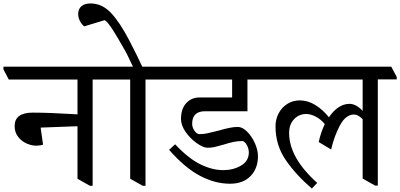

<svg xmlns="http://www.w3.org/2000/svg" viewBox="-51 -1037 2324 1115"><path d="M596 -590V-575H487V42H471L399 1V-304L185 -296L199 -197Q181 -191 158 -191Q133 -191 104 -203.5Q75 -216 54.5 -242Q34 -268 34 -305Q34 -383 140 -383Q232 -383 399 -373V-575H0L-31 -634V-650H565Z M903 -590V-575H794V42H778L705 1V-575H596L565 -634V-650H721Q683 -732 670 -752Q627 -829 599.5 -870.5Q572 -912 557 -920L438 -884Q423 -896 413 -915.5Q403 -935 403 -955Q403 -985 422 -1001Q441 -1017 474 -1017Q542 -1017 594 -961.5Q646 -906 701 -800Q753 -699 775 -650H871Z M1504 -590V-575H1386V-391H1140Q1065 -391 1065 -318Q1065 -297 1078.5 -277.5Q1092 -258 1107 -258Q1131 -258 1154 -263Q1177 -268 1220 -279Q1291 -300 1330 -300Q1356 -300 1383.5 -273Q1411 -246 1429 -206Q1447 -166 1447 -130Q1447 -59 1404 -14.5Q1361 30 1284 30Q1198 30 1110.5 -16Q1023 -62 931 -167L966 -199Q1043 -117 1112 -83Q1181 -49 1246 -49Q1304 -49 1349 -75.5Q1394 -102 1394 -152Q1394 -172 1384 -191.5Q1374 -211 1360 -218Q1330 -218 1306 -213Q1282 -208 1247 -197Q1216 -188 1196.5 -183.5Q1177 -179 1154 -179Q1130 -179 1092.5 -205Q1055 -231 1027.5 -270Q1000 -309 1000 -346Q1000 -405 1030.5 -438Q1061 -471 1107 -471H1297V-575H903L872 -634V-650H1473Z M2253 -576H2143V41H2128L2055 0V-345Q2028 -372 2005 -372Q1957 -372 1923.5 -309.5Q1890 -247 1872 -169L1800 -212Q1811 -266 1835 -316Q1814 -343 1784 -359Q1754 -375 1727 -375Q1685 -375 1656.5 -344.5Q1628 -314 1628 -265Q1628 -121 1791 25L1760 58Q1668 -21 1608.5 -107.5Q1549 -194 1549 -303Q1549 -345 1567.5 -379.5Q1586 -414 1618 -434Q1650 -454 1690 -454Q1737 -454 1780.5 -427Q1824 -400 1859 -356Q1912 -433 1978 -434Q1999 -434 2019 -422.5Q2039 -411 2055 -393V-575H1504L1473 -634V-650H2221L2253 -590Z"/></svg>

Font: Martel DemiBold
Style: Regular
Weight: 600
Designer: Dan Reynolds
Foundry: Dan Reynolds
Version: Version 1.001; ttfautohint (v1.1) -l 5 -r 5 -G 72 -x 0 -D la